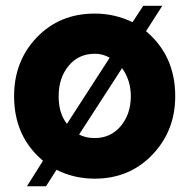

<svg xmlns="http://www.w3.org/2000/svg" viewBox="-20 -611 653 665"><path d="M485.8 -502.9Q586.9 -418 586.9 -277.8Q586.9 -157.7 507.6 -75Q428.2 7.8 308.1 7.8Q236.3 7.8 175.8 -22.9L139.2 34.2H73.2L128.9 -54.2Q28.8 -138.2 28.8 -277.8Q28.8 -399.9 107.9 -481.9Q187 -564 308.1 -564Q377 -564 439 -534.2L476.1 -590.8H542ZM183.1 -277.8Q183.1 -217.8 211.9 -182.1L359.9 -411.1Q335 -425.3 308.1 -424.8Q252 -424.8 217.5 -382.8Q183.1 -340.8 183.1 -277.8ZM308.1 -132.8Q363.3 -132.8 398.2 -174.3Q433.1 -215.8 433.1 -277.8Q433.1 -333 402.8 -375L253.9 -145Q277.3 -132.8 308.1 -132.8Z"/></svg>

Font: Oakes Grotesk
Style: Bold
Weight: 700
Designer: Samuel Oakes
Foundry: Samuel Oakes
Version: Version 1.0 | wf-rip DC20170320